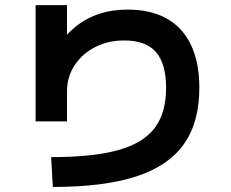

<svg xmlns="http://www.w3.org/2000/svg" viewBox="-20 -728 904 753"><path d="M631.4 -383.5Q631.4 -478.4 591.4 -524.1Q551.4 -569.7 467 -569.2Q406.8 -569.7 355.5 -544.5Q304.2 -519.2 273.5 -473.3Q242.7 -427.3 242.7 -368.5V-251.9H119.6V-707.9H242.7V-531.1H195.6Q230.4 -585.1 272.8 -620.3Q315.1 -655.5 366.8 -672.9Q418.5 -690.4 480.3 -690.4Q571.4 -690.4 634.1 -655.1Q696.9 -619.9 729.3 -551.1Q761.8 -482.4 761.8 -383.5Q761.8 -248.3 701 -162.6Q640.1 -76.8 513.6 -35.8Q387.1 5.2 187.2 5.2L180.6 -111.8Q345.4 -111.8 443.4 -139.2Q541.4 -166.6 586.4 -225.7Q631.4 -284.8 631.4 -383.5Z"/></svg>

Font: Pretendard GOV Variable
Style: Regular
Weight: 400
Designer: Base glyphs from Inter by Rasmus Andersson; Hangul glyphs from Noto Sans CJK(Source Han Sans) by Jang Soo-young and Kang
Foundry: Kil Hyung-jin
Version: Version 1.307;Glyphs 3.2 (3192)